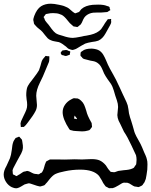

<svg xmlns="http://www.w3.org/2000/svg" viewBox="-29 -970 818 1039"><path d="M753 16Q751 19 749 21.5Q747 24 745 27Q743 32 740 33Q737 36 731 38Q729 39 726 40.5Q723 42 721 42Q720 43 717 42Q714 41 713 41L699 39Q693 37 681 29Q670 21 660 19H651Q649 19 645 18.5Q641 18 639 19Q637 19 634 20.5Q631 22 629 23Q623 26 611 34Q591 46 581 48H571Q569 48 565.5 48.5Q562 49 560 48Q557 47 551 43Q549 42 546.5 41Q544 40 542 38Q540 36 534 27Q530 23 522 6Q507 -18 507 -18Q478 -52 405 -52Q362 -52 321 -43Q289 -37 270 -28Q256 -21 239 0Q223 21 218 25Q215 30 210 33Q208 34 197 37L189 39Q184 39 178 37Q175 37 158 31Q151 28 137 24Q131 22 126 22L118 24Q115 25 104 28Q97 32 85.5 39Q74 46 65 48L58 49Q49 49 35 43Q16 34 3.5 14.5Q-9 -5 -9 -26Q-9 -46 6 -72Q13 -86 25 -114Q31 -129 35 -160Q37 -188 44 -205Q46 -210 48.5 -213Q51 -216 53 -219L55 -223Q58 -225 61.5 -225.5Q65 -226 68 -228Q69 -228 71.5 -229.5Q74 -231 75 -230Q76 -230 77.5 -228.5Q79 -227 79 -226Q81 -223 84.5 -220Q88 -217 90 -213L92 -202Q96 -180 95 -169Q94 -156 86 -140Q78 -124 64 -100Q45 -64 43 -60L39 -49L40 -35Q41 -33 40.5 -31Q40 -29 41 -27Q42 -26 46 -24Q50 -22 51 -22L59 -17Q62 -17 72 -24Q77 -26 85 -32Q93 -38 97 -40Q100 -41 104.5 -42Q109 -43 111 -43Q115 -45 118 -45Q121 -45 125.5 -43.5Q130 -42 132 -41Q136 -39 144.5 -34.5Q153 -30 160 -29Q163 -28 171 -28Q178 -26 180 -27Q182 -27 185.5 -29.5Q189 -32 190 -33Q191 -33 193 -34Q195 -35 198 -37Q200 -39 200.5 -41.5Q201 -44 203 -46Q207 -53 210.5 -67Q214 -81 217 -87Q220 -95 222 -97L226 -99Q236 -105 241 -107H245H291Q308 -106 320.5 -106.5Q333 -107 341 -107Q353 -108 375 -108Q388 -107 415 -107Q431 -107 440 -108L466 -109Q494 -109 510 -102Q528 -94 544 -75Q548 -69 553 -61Q558 -53 563 -48Q564 -47 566 -44.5Q568 -42 570 -40Q572 -39 579 -39L588 -38Q593 -38 599.5 -41Q606 -44 611 -45Q621 -47 641 -49Q673 -51 687 -58Q689 -59 691.5 -60Q694 -61 696 -63Q698 -65 701 -71Q702 -73 704 -75Q706 -77 708 -81Q709 -84 709 -91Q710 -96 710 -105Q710 -118 707 -130Q704 -136 682 -183.5Q660 -231 642 -257Q628 -285 622 -299Q611 -318 608 -332Q606 -342 606 -347Q606 -355 608 -369Q610 -383 610 -391Q610 -408 603.5 -427Q597 -446 595 -452Q593 -458 587 -479.5Q581 -501 570 -518Q564 -526 552.5 -542.5Q541 -559 534 -573Q531 -580 526 -592Q521 -604 515.5 -612.5Q510 -621 502 -627Q491 -636 476.5 -639Q462 -642 460 -642Q442 -646 433 -649Q431 -649 427 -650.5Q423 -652 421 -653Q417 -655 413 -662Q409 -664 407 -668Q406 -670 406.5 -675Q407 -680 407 -682Q407 -685 408 -687Q409 -689 412.5 -691Q416 -693 417 -694Q432 -707 468 -707Q495 -705 509 -696Q522 -687 530 -673.5Q538 -660 544.5 -644.5Q551 -629 555 -620Q561 -606 585 -564Q595 -548 619 -496L635 -461L644 -442Q658 -414 662 -400Q664 -393 666 -379L669 -357Q674 -335 681 -316L688 -293L694 -272Q698 -256 701 -249Q706 -236 720 -212L732 -190Q739 -176 751 -146Q753 -142 758.5 -129.5Q764 -117 766 -107Q769 -98 769 -80Q769 -61 768 -52Q764 -20 760 -2Q758 2 756.5 7Q755 12 753 16ZM309 -697Q311 -698 313 -697.5Q315 -697 317 -698Q320 -698 324.5 -699Q329 -700 331 -699Q335 -699 341 -695Q343 -695 346.5 -693.5Q350 -692 351 -691Q352 -690 351 -687.5Q350 -685 350 -684Q349 -682 349 -678Q349 -674 348 -673Q347 -672 343 -672Q331 -667 327 -667Q324 -667 319.5 -668.5Q315 -670 313 -671Q308 -671 307 -672Q301 -675 299 -684Q300 -686 303.5 -691Q307 -696 309 -697ZM90 -283Q89 -283 87.5 -282.5Q86 -282 84 -283Q83 -284 83 -292L82 -302Q82 -302 85 -314Q89 -324 99 -344Q109 -364 113.5 -376Q118 -388 118 -402Q118 -417 115 -432Q113 -446 113 -454Q113 -482 119 -499Q126 -515 152 -547Q175 -577 182 -590Q188 -606 190 -614Q191 -616 194.5 -630.5Q198 -645 207 -655L214 -663Q215 -664 215.5 -665Q216 -666 217 -667Q218 -668 221.5 -667Q225 -666 226 -666Q236 -666 238 -665V-656Q238 -642 236 -635L223 -604Q201 -549 187 -523Q167 -483 167 -452Q167 -444 169 -426Q171 -410 171 -402Q171 -384 163.5 -369.5Q156 -355 147 -342Q138 -329 134 -324Q129 -318 120 -305Q111 -292 100 -283ZM310 -363Q310 -385 323 -403.5Q336 -422 356 -432Q367 -438 369 -438Q370 -439 373 -438.5Q376 -438 377 -438Q388 -438 392 -437Q402 -433 410 -425Q421 -415 426.5 -402.5Q432 -390 438 -370Q441 -357 447 -343Q449 -339 451 -334.5Q453 -330 455 -326Q466 -307 467 -304Q468 -302 467.5 -299Q467 -296 468 -293L469 -285Q469 -282 465 -278Q458 -268 455 -266Q454 -265 450.5 -264.5Q447 -264 445 -263Q432 -259 415 -259Q403 -259 381 -261Q369 -261 357 -265Q356 -265 352.5 -266Q349 -267 346 -271Q310 -326 310 -363ZM376 -343 375 -345Q374 -344 374 -342L372 -331L371 -329Q372 -328 374 -328L384 -326L387 -325Q389 -327 385 -332ZM542 -789Q526 -760 503 -750Q489 -745 469 -743Q445 -739 432 -734Q423 -730 411 -722.5Q399 -715 392 -711Q382 -704 370 -701Q368 -701 365 -700Q362 -699 361 -700Q358 -700 356.5 -701Q355 -702 353 -702Q350 -703 347 -704Q344 -705 342 -706Q337 -709 328 -718Q306 -736 290 -742Q281 -744 268 -746Q255 -748 247 -752Q236 -756 229 -763Q222 -770 214.5 -780Q207 -790 201 -797Q193 -806 182 -814Q169 -824 164 -831Q162 -833 159.5 -835.5Q157 -838 155 -842L153 -853Q151 -859 151 -862Q151 -868 156 -883Q170 -921 193 -936Q215 -950 246 -950Q263 -950 291 -944Q296 -943 306.5 -940.5Q317 -938 325 -934Q336 -930 344 -924Q349 -920 355 -914.5Q361 -909 365 -906Q367 -905 371.5 -901.5Q376 -898 379 -898Q381 -898 387 -901Q397 -904 398 -905Q401 -907 405.5 -913.5Q410 -920 413 -922Q433 -940 473 -944Q482 -945 502 -945Q533 -945 549 -938Q561 -935 562 -933Q565 -932 565 -923Q566 -922 567 -919.5Q568 -917 568 -915L561 -911Q552 -905 552 -905Q548 -904 541 -904Q525 -902 516 -902H492Q472 -902 463 -899Q440 -892 428 -876Q425 -872 422 -866Q419 -860 418 -857Q417 -854 414 -848Q411 -842 408 -838L397 -829Q396 -828 393.5 -826Q391 -824 390 -824Q389 -823 386.5 -824Q384 -825 383 -825L369 -827Q368 -828 361 -834Q349 -843 337 -859Q320 -881 306 -889L293 -894Q281 -899 259 -899Q243 -899 236 -897Q233 -896 228 -895.5Q223 -895 220 -894Q217 -892 215 -888.5Q213 -885 211 -883L207 -878Q207 -876 208 -875Q209 -874 210 -873Q211 -870 212.5 -865.5Q214 -861 216 -858Q219 -853 224.5 -847Q230 -841 234 -836Q239 -829 250.5 -813.5Q262 -798 273 -790Q286 -782 311 -776Q342 -765 365 -765Q377 -765 412 -772Q427 -776 438 -777L462 -782Q499 -791 518 -812Q524 -820 532 -833Q540 -847 545 -853Q547 -855 550 -860Q553 -865 555 -866Q557 -867 558.5 -866.5Q560 -866 561 -866Q562 -866 566.5 -867Q571 -868 572 -867Q573 -866 572.5 -863Q572 -860 572 -859Q573 -857 573 -851Q573 -845 567 -834Q551 -804 542 -789Z"/></svg>

Font: Rubik-Burned
Style: Regular
Weight: 400
Designer: NaN (generative design), Hubert & Fischer (Rubik source font outlines)
Foundry: NaN, Hubert & Fischer
Version: Version 1.000